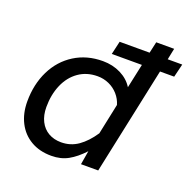

<svg xmlns="http://www.w3.org/2000/svg" viewBox="-131 -865 1002 1006"><g transform="rotate(20 370.0 -361.5)"><path d="M542 -598H374L391 -672H558L572 -735H672L659 -672H740L722 -598H643L516 0H420L433 -77Q392 -33 351.5 -10.5Q311 12 258 12Q192 12 143.5 -16.5Q95 -45 69 -96Q43 -147 43 -213Q43 -309 80.5 -385Q118 -461 186.5 -504Q255 -547 344 -547Q399 -547 444 -524.5Q489 -502 513 -463ZM282 -72Q335 -72 377 -101.5Q419 -131 455 -185L491 -356Q482 -387 460.5 -411.5Q439 -436 409 -449.5Q379 -463 345 -463Q285 -463 240 -431.5Q195 -400 171 -344.5Q147 -289 147 -220Q147 -174 164 -140.5Q181 -107 211.5 -89.5Q242 -72 282 -72Z"/></g></svg>

Font: Azeret Mono
Style: Italic
Weight: 400
Italic angle: -12°
Designer: Martin Vácha
Foundry: Displaay
Version: Version 1.000; Glyphs 3.0.3, build 3074